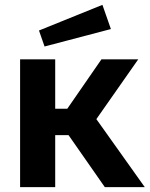

<svg xmlns="http://www.w3.org/2000/svg" viewBox="-20 -773 618 793"><path d="M413 0H578L378 -281L551 -528H399L258 -324H208V-528H63V0H208V-215H263ZM141 -647 164 -581 438 -653 403 -753Z"/></svg>

Font: Cheyenne Sans
Style: Bold
Weight: 700
Designer: The Public Sans project authors (U.S. Web Design System), Libre Franklin designed by Pablo Impallari and Rodrigo Fuenzal
Foundry: The Cheyenne Sans Project Authors
Version: Version 2.007